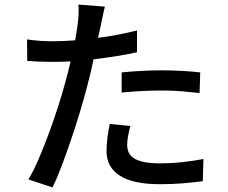

<svg xmlns="http://www.w3.org/2000/svg" viewBox="-20 -783 996 838"><path d="M511 -467Q549 -471 595.5 -473.5Q642 -476 688 -476Q773 -476 854 -467L851 -377Q815 -381 774 -384.5Q733 -388 690 -388Q600 -388 511 -379ZM578 -555Q533 -545 485 -537.5Q437 -530 388 -524Q382 -493 374.5 -462Q367 -431 359 -401Q346 -351 328 -291.5Q310 -232 290 -173Q270 -114 249.5 -59.5Q229 -5 209 35L104 0Q126 -36 148.5 -88.5Q171 -141 192.5 -199Q214 -257 233 -316Q252 -375 265 -424Q271 -446 277 -469Q283 -492 288 -515Q268 -514 249 -513.5Q230 -513 212 -513Q179 -513 152 -514Q125 -515 99 -517L98 -611Q132 -606 159 -604.5Q186 -603 213 -603Q236 -603 259 -604Q282 -605 308 -607Q312 -628 314.5 -646Q317 -664 319 -677Q322 -700 323 -723.5Q324 -747 322 -763L438 -754Q433 -736 428 -711.5Q423 -687 420 -673L408 -618Q452 -623 494.5 -631.5Q537 -640 578 -650ZM549 -233Q543 -211 539 -189.5Q535 -168 535 -151Q535 -135 540.5 -120.5Q546 -106 561.5 -94.5Q577 -83 605.5 -76.5Q634 -70 679 -70Q726 -70 773.5 -75Q821 -80 868 -89L865 8Q826 13 779 17Q732 21 678 21Q562 21 503.5 -16Q445 -53 445 -123Q445 -153 449 -183Q453 -213 459 -242Z"/></svg>

Font: Kinto Sans Med
Style: Regular
Weight: 500
Designer: Authors: Ryoko NISHIZUKA  (kana & ideographs); Paul D. Hunt (Latin, Greek & Cyrillic); Wenlong ZHANG  (bopomofo); Sandol
Foundry: Adobe Systems Incorporated, ookami Inc.
Version: Version 0.001